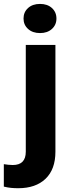

<svg xmlns="http://www.w3.org/2000/svg" viewBox="-73 -761 359 994"><path d="M48.8 -665Q48.8 -698.2 72.3 -719.5Q95.7 -740.7 134.3 -740.7Q172.4 -740.7 195.8 -719.5Q219.2 -698.2 219.2 -665Q219.2 -632.3 195.8 -611.1Q172.4 -589.8 134.3 -589.8Q95.7 -589.8 72.3 -611.1Q48.8 -632.3 48.8 -665ZM60.5 -528.3H213.9V24.4Q213.9 115.7 162.8 164.6Q111.8 213.4 21.5 213.4Q2 213.4 -15.6 211.7Q-33.2 210 -53.2 205.1V88.9Q-41 90.8 -30 92Q-19 93.3 -6.8 93.3Q60.5 93.3 60.5 24.4Z"/></svg>

Font: Vazirmatn RD FD ExtraBold
Style: Regular
Weight: 800
Designer: Saber Rastikerdar
Foundry: Saber Rastikerdar
Version: Version 33.003